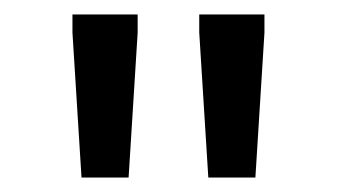

<svg xmlns="http://www.w3.org/2000/svg" viewBox="-20 -670 465 265"><path d="M92.5 -425 80 -625V-650H170V-625L157.5 -425ZM267.5 -425 255 -625V-650H345V-625L332.5 -425Z"/></svg>

Font: Familjen Grotesk GF
Style: Regular
Weight: 400
Designer: Anders Wikstroem, Jonas Baeckman, Matilda Gysing, Kristian Moeller
Foundry: Familjen STHLM AB
Version: Version 2.000; Beta; Release 4; Build 6